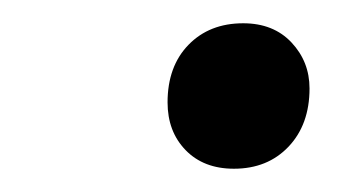

<svg xmlns="http://www.w3.org/2000/svg" viewBox="-20 -332 305 165"><path d="M124 -244Q124 -275 142 -293.5Q160 -312 189 -312Q215 -312 230.5 -295.5Q246 -279 246 -256Q246 -225 228 -206Q210 -187 181 -187Q155 -187 139.5 -203Q124 -219 124 -244Z"/></svg>

Font: Heuristica
Style: Italic
Weight: 400
Italic angle: -13°
Version: Version 1.0.2